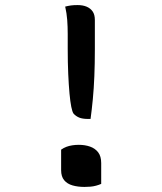

<svg xmlns="http://www.w3.org/2000/svg" viewBox="-20 -730 640 757"><path d="M337 -261H328Q305 -261 292 -266.5Q279 -272 270 -282Q265 -289 261 -309Q257 -329 254 -361.5Q251 -394 249 -438.5Q247 -483 247 -538V-596Q247 -625 245 -651.5Q243 -678 237 -704Q249 -707 259.5 -708.5Q270 -710 286 -710Q307 -710 322 -703.5Q337 -697 345.5 -684.5Q354 -672 354 -651V-536Q354 -479 352 -430Q350 -381 346 -339Q342 -297 337 -261ZM379 -5Q370 -1 359 2Q348 5 336.5 6Q325 7 313 7Q287 7 266 1Q245 -5 233 -19.5Q221 -34 221 -59V-140Q231 -147 241.5 -151Q252 -155 264.5 -157Q277 -159 291 -159Q315 -159 335 -152Q355 -145 367 -129.5Q379 -114 379 -87Z"/></svg>

Font: Recursive Monospace Casual
Style: Regular
Weight: 400
Version: Version 1.047